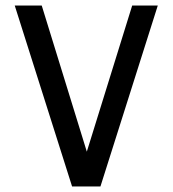

<svg xmlns="http://www.w3.org/2000/svg" viewBox="-20 -670 620 690"><path d="M239 0 33 -650H130L292 -125L455 -650H547L341 0Z"/></svg>

Font: Sometype Mono Medium
Style: Regular
Weight: 500
Monospace: yes
Designer: Ryoichi Tsunekawa
Foundry: Dharma Type
Version: Version 1.000; ttfautohint (v1.8.3)